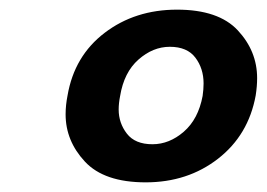

<svg xmlns="http://www.w3.org/2000/svg" viewBox="-20 -725 553 398"><path d="M120 -527Q134 -609 197 -657Q260 -705 347 -705Q433 -705 473 -662Q513 -619 513 -563Q513 -546 510 -527Q495 -445 432 -396Q369 -347 282 -347Q196 -347 156 -390Q116 -433 116 -488Q116 -507 120 -527ZM400 -526Q402 -540 402 -552Q402 -583 385 -605.5Q368 -628 332 -628Q297 -628 267 -601.5Q237 -575 229 -526Q226 -511 226 -498Q226 -470 243 -448Q260 -426 296 -426Q331 -426 361 -452Q391 -478 400 -526Z"/></svg>

Font: Fz Poppins SemBd
Style: Italic
Weight: 600
Italic angle: -10°
Designer: Ninad Kale (Devanagari), Jonny Pinhorn (Latin)
Foundry: Indian Type Foundry
Version: Vit hóa bi Vntype.Com & FontZin.Com